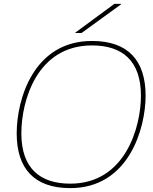

<svg xmlns="http://www.w3.org/2000/svg" viewBox="-20 -955 789 989"><path d="M90 -268C90 -434 169 -721 454 -721C609 -721 706 -643 706 -462C706 -303 627 -9 342 -9C187 -9 90 -87 90 -268ZM66 -268C66 -88 155 14 342 14C643 14 730 -293 730 -462C730 -642 641 -744 454 -744C153 -744 66 -444 66 -268ZM368 -785H400L604 -933V-935H569L368 -787Z"/></svg>

Font: Nacelle Thin
Style: Italic
Weight: 100
Italic angle: -12°
Designer: Sora Sagano
Foundry: Sora Sagano
Version: Version 1.000;FEAKit 1.0